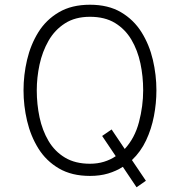

<svg xmlns="http://www.w3.org/2000/svg" viewBox="-20 -732 760 812"><path d="M557.5 60 499.5 -26.5Q471.5 -8.5 437 1.8Q402.5 12 360.5 12Q283 12 229 -19.8Q175 -51.5 142.2 -104.2Q109.5 -157 94.5 -221Q79.5 -285 79.5 -350Q79.5 -415 94.5 -479Q109.5 -543 142.2 -595.8Q175 -648.5 229 -680.2Q283 -712 360.5 -712Q438 -712 491.8 -680.2Q545.5 -648.5 578.5 -595.8Q611.5 -543 626.5 -479Q641.5 -415 641.5 -350Q641.5 -295.5 631 -241Q620.5 -186.5 597.8 -138.2Q575 -90 538 -55L597 32.5ZM360.5 -39.5Q392.5 -39.5 420 -48Q447.5 -56.5 469.5 -71.5L412 -157L452 -184.5L507.5 -102Q550 -148 567.8 -215.8Q585.5 -283.5 585.5 -350Q585.5 -409 573.8 -464.2Q562 -519.5 535.8 -564Q509.5 -608.5 466.5 -634.8Q423.5 -661 360.5 -661Q298 -661 254.8 -633.2Q211.5 -605.5 185.2 -559.5Q159 -513.5 147.2 -458.8Q135.5 -404 135.5 -350Q135.5 -291.5 147.2 -236Q159 -180.5 185.2 -136Q211.5 -91.5 254.8 -65.5Q298 -39.5 360.5 -39.5Z"/></svg>

Font: Overpass ExtraLight
Style: Regular
Weight: 250
Designer: Delve Withrington, Dave Bailey, Thomas Jockin
Foundry: Delve Fonts LLC
Version: Version 4.000